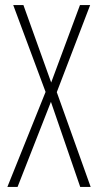

<svg xmlns="http://www.w3.org/2000/svg" viewBox="-20 -734 385 754"><path d="M336 0H295L180 -334L49 0H9L159 -373L32 -714H72L181 -410L294 -714H334L203 -372Z"/></svg>

Font: Noto Sans Malayalam ExtraCondensed ExtraLight
Style: Regular
Weight: 200
Width: 2
Designer: Jelle Bosma - Monotype Design Team
Foundry: Monotype Imaging Inc.
Version: Version 2.104; ttfautohint (v1.8.4.7-5d5b)